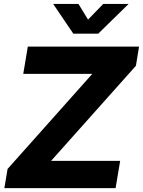

<svg xmlns="http://www.w3.org/2000/svg" viewBox="-20 -967 735 987"><path d="M2.4 0 19 -98.6 454.6 -587.4H99.6L123 -727.5H694.8L678.7 -628.9L242.7 -140.1H597.7L574.2 0ZM383.3 -946.8 432.6 -866.2 510.7 -946.8H640.6L640.1 -945.8L484.9 -793.9H356.9L253.9 -945.8V-946.8Z"/></svg>

Font: Inter 28pt ExtraBold
Style: Italic
Weight: 800
Italic angle: -9.3988°
Designer: Rasmus Andersson
Foundry: rsms
Version: Version 4.001;git-66647c0bb